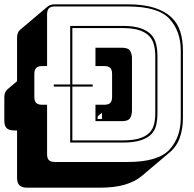

<svg xmlns="http://www.w3.org/2000/svg" viewBox="-24 -750 900 889"><path d="M101 119Q77 119 66 108Q55 97 55 73V-146H42Q18 -146 7 -156.5Q-4 -167 -4 -192V-299Q-4 -312 -0.5 -321Q3 -330 10 -336L55 -374V-575Q55 -588 58.5 -597Q62 -606 69 -612L198 -721Q203 -725 211.5 -727.5Q220 -730 230 -730H567Q641 -730 690.5 -714Q740 -698 769.5 -670Q799 -642 811 -602.5Q823 -563 823 -516V-204Q823 -154 808.5 -112.5Q794 -71 760 -43L631 66Q601 91 554 105Q507 119 438 119ZM567 0Q708 0 760.5 -57Q813 -114 813 -204V-516Q813 -606 760.5 -663Q708 -720 567 -720H230Q211 -720 202.5 -711.5Q194 -703 194 -684V-444H171Q152 -444 143.5 -435.5Q135 -427 135 -408V-301Q135 -282 143.5 -273.5Q152 -265 171 -265H194V-36Q194 -17 202.5 -8.5Q211 0 230 0ZM301 -90V-349H225V-359H301V-630H545Q596 -630 627.5 -619Q659 -608 676 -589.5Q693 -571 699 -545.5Q705 -520 705 -491V-226Q705 -197 699.5 -172Q694 -147 677 -129Q660 -111 628 -100.5Q596 -90 545 -90ZM405 -349H311V-100H545Q593 -100 622.5 -109.5Q652 -119 668 -135.5Q684 -152 689.5 -175.5Q695 -199 695 -226V-491Q695 -518 689 -542Q683 -566 667 -583Q651 -600 621.5 -610Q592 -620 545 -620H311V-359H405ZM418 -189V-265H459Q478 -265 486.5 -273.5Q495 -282 495 -301V-408Q495 -427 486.5 -435.5Q478 -444 459 -444H418V-529H540Q570 -529 578.5 -514.5Q587 -500 587 -481V-238Q587 -218 578.5 -203.5Q570 -189 540 -189ZM448 -199V-228L428 -211V-199Z"/></svg>

Font: Bungee Shade
Style: Regular
Weight: 400
Designer: David Jonathan Ross
Foundry: David Jonathan Ross
Version: Version 1.000;PS 1.0;hotconv 1.0.72;makeotf.lib2.5.5900